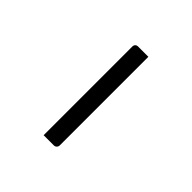

<svg xmlns="http://www.w3.org/2000/svg" viewBox="42 -973 516 516"><g transform="rotate(-45 300.0 -715.0)"><path d="M126 -740H463Q468 -740 471 -737Q474 -734 474 -729Q474 -723 474 -716.5Q474 -710 474 -703.5Q474 -697 474 -690H137Q134 -690 131.5 -691.5Q129 -693 127.5 -695.5Q126 -698 126 -701Q126 -708 126 -714.5Q126 -721 126 -727.5Q126 -734 126 -740Z"/></g></svg>

Font: Recursive Light
Style: Regular
Weight: 300
Version: Version 1.085